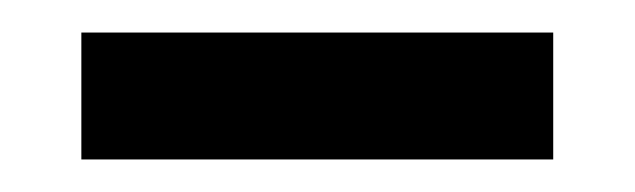

<svg xmlns="http://www.w3.org/2000/svg" viewBox="-20 -435 390 118"><path d="M30 -337V-415H320V-337Z"/></svg>

Font: Big Shoulders Display SemiBold
Style: Regular
Weight: 600
Designer: Patric King
Foundry: XO Type Co
Version: Version 1.000; ttfautohint (v1.8.2)